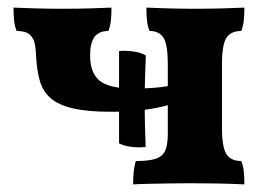

<svg xmlns="http://www.w3.org/2000/svg" viewBox="-20 -481 694 504"><path d="M621.5 3Q558.6 0 481.3 0Q456.2 0 426.4 0.5Q396.6 1 370.6 1.5Q344.5 2 329.4 3Q329.4 -10.6 330.7 -26.8Q332 -43.1 336.5 -58.3Q371.4 -58.3 389.5 -64.5Q407.5 -70.8 414 -86.3Q420.5 -101.8 420.5 -129.3V-312.7Q420.5 -363.7 409.4 -381.7Q398.2 -399.7 372.4 -399.7Q367.3 -412.9 365.8 -427.3Q364.3 -441.7 364.3 -461Q386.3 -460 420.8 -459Q455.3 -458 492.1 -458Q528.8 -458 564.1 -459Q599.5 -460 621.5 -461Q621.5 -441.7 619.9 -427.3Q618.4 -412.9 613.3 -399.7Q585.9 -399.7 574.3 -381.7Q562.7 -363.7 562.7 -312.7V-145.3Q562.7 -94.8 574.3 -76.6Q585.9 -58.3 613.3 -58.3Q618.4 -45.6 619.9 -31.2Q621.5 -16.7 621.5 3ZM270.8 -187.6Q209.3 -187.6 171.2 -196.6Q133.1 -205.5 112.8 -223.4Q92.4 -241.4 84.6 -268.6Q76.8 -295.9 74.8 -331.9Q74.3 -349.9 71.6 -365.1Q68.8 -380.3 58.4 -390Q48 -399.7 23.6 -399.7Q18.5 -412.9 17 -427.3Q15.5 -441.7 15.5 -461Q38 -460 73.1 -459Q108.1 -458 144.8 -458Q181.6 -458 216.1 -459Q250.6 -460 272.6 -461Q272.6 -441.7 271.1 -427.3Q269.6 -412.9 264.5 -399.7Q239.2 -399.7 227.8 -383.7Q216.5 -367.7 216.5 -335.2Q216.5 -289.6 241.7 -269Q266.8 -248.4 332.6 -248.4Q353.2 -248.4 379.2 -250.1Q405.2 -251.9 423.4 -255.4V-205.8Q394.9 -197.2 356.8 -192.4Q318.7 -187.6 270.8 -187.6ZM362.3 -95.2Q345.2 -93.1 325.6 -95.4Q306.1 -97.7 292.5 -104.8V-346.9Q310.1 -348.9 330.7 -345.8Q351.3 -342.8 362.8 -335.3Q361.8 -311.2 360.8 -280Q359.8 -248.9 359.8 -215.1Q359.8 -182.8 360.6 -150.2Q361.3 -117.6 362.3 -95.2Z"/></svg>

Font: Vollkorn
Style: Regular
Weight: 400
Designer: Friedrich Althausen
Foundry: Friedrich Althausen
Version: Version 5.001